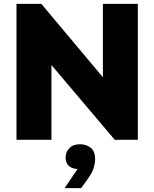

<svg xmlns="http://www.w3.org/2000/svg" viewBox="-20 -720 795 989"><path d="M65 -700H193L510 -322V-700H690V0H571L245 -385V0H65ZM379 151Q347 148 332.5 132.5Q318 117 318 92Q318 63 337.5 43Q357 23 392 23Q424 23 447 41Q470 59 470 100Q470 120 462.5 145Q455 170 434 199L398 249H313L379 151Z"/></svg>

Font: Tilda Sans Black
Style: Regular
Weight: 900
Designer: ParaType Ltd
Foundry: ParaType Ltd
Version: Version 1.009